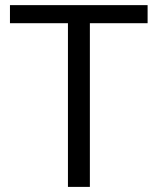

<svg xmlns="http://www.w3.org/2000/svg" viewBox="-20 -732 617 752"><path d="M332 0H246.1V-641.1H19V-711.9H558.1V-641.1H332Z"/></svg>

Font: Creato Display
Style: Regular
Weight: 400
Version: Version 1.000